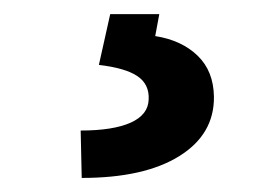

<svg xmlns="http://www.w3.org/2000/svg" viewBox="-20 -23 382 273"><path d="M120.6 69.3 136.7 -2.9H206.5L200.7 28.3Q238.3 34.2 261 56.2Q283.7 78.1 284.2 114.7Q284.7 168 234.9 199Q185.1 230 96.2 230L94.7 162.6Q140.6 162.6 165.8 151.4Q190.9 140.1 191.4 118.2Q192.4 96.7 175.3 85.2Q158.2 73.7 120.6 69.3Z"/></svg>

Font: Inter Tight Stencil
Style: Bold
Weight: 700
Designer: Rasmus Andersson
Foundry: rsms
Version: Version 3.004;Glyphs 3.1.2 (3151)